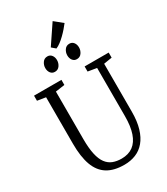

<svg xmlns="http://www.w3.org/2000/svg" viewBox="-270 -1251 1191 1372"><g transform="rotate(-30 325.0 -565.0)"><path d="M335.5 8Q249.5 8 195.5 -25.8Q141.5 -59.5 116 -129.2Q90.5 -199 90.5 -307V-690L21.5 -701V-743H247.5V-701L171.5 -690V-298Q171.5 -222.5 182.8 -172.2Q194 -122 215.8 -93Q237.5 -64 268.8 -52Q300 -40 339.5 -40Q397 -40 435 -68.2Q473 -96.5 492 -152.2Q511 -208 511 -291V-689L439 -701V-743H637.5V-701L569.5 -690V-295Q569.5 -215.5 552.2 -158.2Q535 -101 504 -64Q473 -27 430 -9.5Q387 8 335.5 8ZM236.5 -815.5Q215 -815.5 202.2 -832Q189.5 -848.5 189.5 -873Q189.5 -897.5 203.8 -918Q218 -938.5 243.5 -938.5H244.5Q265.5 -938.5 278.2 -922Q291 -905.5 291 -881Q291 -856.5 276.8 -836Q262.5 -815.5 237.5 -815.5ZM417.5 -815.5Q396.5 -815.5 383.8 -832Q371 -848.5 371 -873Q371 -897.5 385.2 -918Q399.5 -938.5 424.5 -938.5H425.5Q447 -938.5 459.8 -922Q472.5 -905.5 472.5 -881Q472.5 -856.5 458.2 -836Q444 -815.5 418.5 -815.5ZM328.5 -955 297.5 -981.5 403 -1138 470 -1083.5Q457.5 -1067 440.8 -1047.8Q424 -1028.5 405 -1010Q386 -991.5 366.5 -976.8Q347 -962 329.5 -955Z"/></g></svg>

Font: Merriweather 24pt SemiCondensed Light
Style: Regular
Weight: 300
Width: 4
Designer: Eben Sorkin
Foundry: Eben Sorkin
Version: Version 2.100